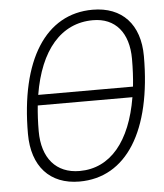

<svg xmlns="http://www.w3.org/2000/svg" viewBox="-52 -749 689 805"><g transform="rotate(-5 293.0 -346.5)"><path d="M250.5 9.8C448.2 9.8 564.9 -176.3 564.9 -490.7C564.9 -624 491.7 -703.1 367.2 -703.1C169.4 -703.1 52.2 -519 52.2 -208C52.2 -71.3 126 9.8 250.5 9.8ZM109.4 -367.2C140.1 -553.2 230.5 -659.2 365.2 -659.2C459 -659.2 514.2 -593.8 514.2 -483.4C514.2 -442.4 512.2 -403.3 508.3 -367.2ZM254.9 -34.2C156.2 -34.2 98.1 -101.6 98.1 -215.3C98.1 -253.4 100.1 -289.6 103.5 -323.2H502C471.2 -139.2 384.3 -34.2 254.9 -34.2Z"/></g></svg>

Font: Cascadia Code PL ExtraLight
Style: Italic
Weight: 200
Italic angle: -10°
Monospace: yes
Designer: Aaron Bell
Foundry: Saja Typeworks
Version: Version 2404.023